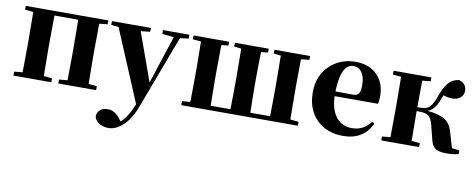

<svg xmlns="http://www.w3.org/2000/svg" viewBox="-69 -886 3670 1481"><g transform="rotate(10 1766.0 -146.0)"><path d="M616 -509Q614 -393 614 -308V-238Q614 -153 616 -37L681 -31V0H385V-31L451 -37Q453 -153 453 -238V-308Q453 -395 451 -511H265Q263 -395 263 -308V-238Q263 -153 265 -37L330 -31V0H34V-31L99 -37Q101 -153 101 -238V-308Q101 -392 99 -510L34 -516V-546H681V-516Z M1315 -516 1248 -507 1032 68Q992 175 929 228Q878 271 824 271Q781 271 748 249Q714 226 713 193Q724 129 799 129Q850 129 893 184L909 205Q961 161 1004 54L767 -510L709 -516V-546H1014V-516L941 -508L1077 -130L1200 -506L1109 -516V-546H1315Z M2196 -509Q2194 -393 2194 -308V-238Q2194 -153 2196 -37L2261 -31V0H1348V-31L1413 -37Q1415 -153 1415 -238V-308Q1415 -392 1413 -510L1348 -516V-546H1627V-516L1572 -510Q1570 -392 1570 -308V-238Q1570 -151 1572 -35H1727Q1728 -76 1729 -137Q1730 -191 1730 -238V-308Q1730 -394 1728 -510L1672 -516V-546H1937V-516L1883 -510Q1882 -468 1881 -408Q1880 -354 1880 -308V-238Q1880 -191 1881 -137Q1882 -76 1883 -35H2038Q2040 -151 2040 -238V-308Q2040 -392 2038 -510L1982 -516V-546H2261V-516Z M2637 -310Q2671 -310 2684 -329Q2696 -347 2696 -395Q2696 -459 2670 -494Q2646 -528 2605 -528Q2507 -528 2501 -311ZM2840 -118Q2776 17 2617 17Q2490 17 2412 -59Q2330 -138 2330 -275Q2330 -409 2419 -490Q2501 -563 2616 -563Q2725 -563 2788 -497Q2847 -434 2847 -335Q2847 -297 2841 -274H2501Q2505 -163 2555 -106Q2600 -54 2675 -54Q2766 -54 2821 -130Z M3521 -29V0Q3479 11 3426 11Q3367 11 3340 -7Q3313 -25 3302 -71L3273 -186Q3260 -236 3238 -253Q3216 -270 3164 -270H3144Q3144 -153 3146 -37L3211 -31V0H2915V-31L2980 -37Q2982 -153 2982 -238V-308Q2982 -392 2980 -510L2915 -516V-546H3211V-516L3146 -509Q3144 -395 3144 -301H3164Q3208 -301 3230 -316Q3260 -337 3283 -402Q3310 -483 3343 -520Q3375 -557 3426 -563Q3485 -545 3485 -487Q3485 -454 3459 -433Q3435 -414 3399 -414Q3361 -414 3328 -426Q3320 -411 3312 -389Q3281 -304 3226 -287Q3321 -278 3366 -248Q3410 -219 3427 -155L3462 -36Z"/></g></svg>

Font: Source Han Serif SC Heavy
Style: Regular
Weight: 900
Designer: Ryoko NISHIZUKA  (kana & ideographs); Frank Grießhammer (Latin, Greek & Cyrillic); Wenlong ZHANG  (bopomofo); Sandoll Co
Foundry: Adobe Systems Incorporated
Version: Version 1.001 October 20, 2017